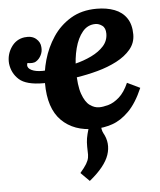

<svg xmlns="http://www.w3.org/2000/svg" viewBox="-64 -557 698 839"><g transform="rotate(-5 285.0 -137.5)"><path d="M296 236 258 198Q277 176 286 161Q295 146 297 133.5Q299 121 298 109Q297 84 298 67Q299 50 304 30.5Q309 11 319 -20L376 -45Q366 -29 365.5 -5.5Q365 18 373 33Q399 79 382 129.5Q365 180 296 236ZM338 11Q246 12 192 -42Q138 -96 138 -207Q138 -255 153 -308Q168 -361 198.5 -407Q229 -453 277 -482Q325 -511 391 -511Q435 -511 469 -498Q503 -485 522 -457Q541 -429 541 -385Q541 -348 517.5 -320Q494 -292 455.5 -272Q417 -252 371 -239.5Q325 -227 279 -220Q233 -213 194 -210Q155 -207 132 -207Q56 -207 25 -235Q-6 -263 -11 -306Q-14 -345 7.5 -377Q29 -409 66 -414Q98 -418 116.5 -402.5Q135 -387 136 -365Q138 -346 129.5 -329.5Q121 -313 108 -305Q101 -300 90.5 -299.5Q80 -299 69 -301Q67 -295 67 -292Q67 -278 84.5 -269.5Q102 -261 131 -261Q160 -261 198 -265.5Q236 -270 275.5 -279.5Q315 -289 349 -305.5Q383 -322 403.5 -345Q424 -368 424 -399Q424 -424 409.5 -434.5Q395 -445 380 -445Q346 -445 323.5 -418Q301 -391 289.5 -347Q278 -303 278 -252Q278 -184 291 -147Q304 -110 324 -95.5Q344 -81 365 -81Q382 -81 405.5 -87.5Q429 -94 453 -115Q477 -136 495 -177L551 -150Q523 -85 488 -50Q453 -15 415 -2Q377 11 338 11Z"/></g></svg>

Font: Lora
Style: Italic
Weight: 400
Italic angle: -3°
Designer: Olga Karpushina, Alexei Vanyashin (Cyrillic)
Foundry: Cyreal
Version: Version 3.008